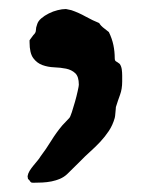

<svg xmlns="http://www.w3.org/2000/svg" viewBox="-20 -750 313 415"><path d="M39.6 -369.1Q40.5 -375 43.9 -380.6Q47.4 -386.2 51.8 -391.6Q56.2 -397 60.5 -402.1Q64.9 -407.2 67.4 -411.6Q79.6 -427.7 90.6 -445.6Q101.6 -463.4 114.7 -479L129.9 -495.1Q131.8 -497.1 135.3 -507.6Q138.7 -518.1 142.1 -530Q145.5 -542 147.9 -553Q150.4 -564 150.4 -566.9Q150.4 -584.5 142.6 -591.8Q134.8 -599.1 122.8 -601.6Q110.8 -604 97.2 -604.5Q83.5 -605 71.5 -609.4Q59.6 -613.8 51.8 -624.5Q43.9 -635.3 43.9 -658.7V-663.1L52.2 -674.3Q57.6 -679.2 57.6 -684.8Q57.6 -690.4 60.1 -696.8Q62 -704.1 69.1 -710.2Q76.2 -716.3 85.4 -720.9Q94.7 -725.6 104.5 -728Q114.3 -730.5 122.6 -730.5L134.3 -728Q149.9 -722.7 165.3 -714.1Q180.7 -705.6 194.3 -700.2Q198.2 -693.8 204.8 -689Q211.4 -684.1 215.3 -680.7Q222.2 -666.5 225.1 -652.6Q228 -638.7 228 -624Q228 -618.7 231 -617.2Q233.9 -615.7 238.8 -611.8Q242.2 -606.9 243.2 -600.1Q244.1 -593.3 244.1 -586.4V-573.7Q244.1 -557.6 239.5 -545.2Q234.9 -532.7 230.5 -518.6Q230.5 -517.6 230.2 -514.2Q230 -510.7 229.5 -506.8Q229 -502.9 228.8 -499.5Q228.5 -496.1 228 -495.1Q223.6 -479.5 215.3 -467Q207 -454.6 196.8 -443.6Q186.5 -432.6 175.3 -422.6Q164.1 -412.6 153.8 -401.9L125 -373.5Q118.2 -367.2 109.6 -363.5Q101.1 -359.9 91.3 -357.9Q81.5 -356 71.5 -355.5Q61.5 -355 52.2 -355Q48.8 -355 47.4 -355.7Q45.9 -356.4 43.9 -359.9L40.5 -363.3Z"/></svg>

Font: IM FELL English
Style: Regular
Weight: 400
Designer: Igino Marini
Foundry: Igino Marini
Version: 3.00